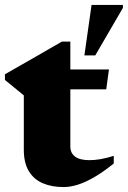

<svg xmlns="http://www.w3.org/2000/svg" viewBox="-22 -743 518 778"><path d="M263 -149Q263 -123 282.2 -108.5Q301.5 -94 340 -94Q360.5 -94 384.8 -98Q409 -102 439 -111.5V-80.5Q396 -46 359.8 -25Q323.5 -4 293 5.5Q262.5 15 236 15Q187 15 150.8 -0.8Q114.5 -16.5 94.5 -50Q74.5 -83.5 74.5 -136V-356.5L-2 -419V-442Q11 -449.5 32.5 -461.8Q54 -474 79.8 -488.8Q105.5 -503.5 132.5 -519Q159.5 -534.5 184.5 -549Q209.5 -563.5 229 -574.5H263V-451ZM186 -381V-461.5H419.5L408.5 -381ZM320 -518.5 349 -723H476V-711L364 -518.5Z"/></svg>

Font: Newsreader 36pt ExtraBold
Style: Regular
Weight: 800
Designer: Hugues Gentile
Foundry: Production Type
Version: Version 1.003